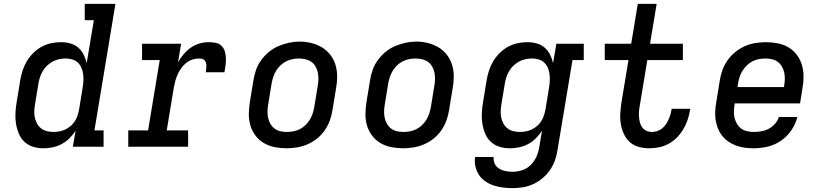

<svg xmlns="http://www.w3.org/2000/svg" viewBox="-20 -755 4240 988"><path d="M204 8Q175 8 149.5 0Q124 -8 105 -26Q86 -44 76 -69Q66 -94 62 -120.5Q58 -147 59.5 -175Q61 -203 66 -231L84 -341Q88 -366 96 -391Q104 -416 117.5 -439Q131 -462 150.5 -481.5Q170 -501 193.5 -514Q217 -527 242.5 -532.5Q268 -538 294 -538Q319 -538 342 -531.5Q365 -525 382.5 -510Q400 -495 410.5 -474Q421 -453 426 -430L463 -651H416V-735H574L466 -84H513V0H355L369 -82Q355 -61 337 -43Q319 -25 297 -13.5Q275 -2 251 3Q227 8 204 8ZM255 -76Q271 -76 286.5 -79Q302 -82 316.5 -89Q331 -96 344 -107Q357 -118 365.5 -132Q374 -146 379 -161Q384 -176 387 -192L405 -302Q408 -320 409 -337.5Q410 -355 408 -372Q406 -389 399.5 -405Q393 -421 381 -432.5Q369 -444 352.5 -449Q336 -454 318 -454Q301 -454 284.5 -450.5Q268 -447 252.5 -439Q237 -431 223.5 -418.5Q210 -406 201 -391Q192 -376 186.5 -360Q181 -344 178 -327L160 -217Q157 -200 156.5 -182.5Q156 -165 159.5 -149Q163 -133 171 -118.5Q179 -104 192 -94Q205 -84 221.5 -80Q238 -76 255 -76Q255 -76 255 -76Q255 -76 255 -76Z M640 0V-84H742L802 -446H711V-530H912L896 -434Q908 -456 924.5 -475.5Q941 -495 961.5 -509.5Q982 -524 1006 -531Q1030 -538 1054 -538Q1072 -538 1090 -534.5Q1108 -531 1120 -519Q1132 -507 1137 -490.5Q1142 -474 1142.5 -455.5Q1143 -437 1140.5 -419Q1138 -401 1135 -383H1039Q1040 -391 1041 -399Q1042 -407 1042 -415.5Q1042 -424 1040 -431.5Q1038 -439 1033 -444.5Q1028 -450 1020 -452Q1012 -454 1004 -454Q986 -454 968.5 -448Q951 -442 936.5 -430Q922 -418 911.5 -402.5Q901 -387 893.5 -370.5Q886 -354 881.5 -336.5Q877 -319 874 -302L838 -84H948V0Z M1454 8Q1423 8 1393 2Q1363 -4 1337.5 -19Q1312 -34 1294.5 -57.5Q1277 -81 1268.5 -109.5Q1260 -138 1260.5 -169Q1261 -200 1266 -231L1284 -341Q1288 -368 1297.5 -395Q1307 -422 1324 -445.5Q1341 -469 1364 -488Q1387 -507 1413.5 -518Q1440 -529 1467 -535Q1494 -541 1522 -541Q1553 -541 1582.5 -533.5Q1612 -526 1637 -511Q1662 -496 1680 -472.5Q1698 -449 1706.5 -420.5Q1715 -392 1715 -361Q1715 -330 1709 -299L1691 -189Q1687 -162 1677.5 -135.5Q1668 -109 1651.5 -85Q1635 -61 1612 -42.5Q1589 -24 1562.5 -12.5Q1536 -1 1508.5 3.5Q1481 8 1454 8ZM1455 -76Q1472 -76 1489 -79Q1506 -82 1522 -90Q1538 -98 1551 -110.5Q1564 -123 1573.5 -138Q1583 -153 1588.5 -169.5Q1594 -186 1597 -203L1615 -313Q1618 -330 1618.5 -347.5Q1619 -365 1615.5 -381.5Q1612 -398 1604 -412.5Q1596 -427 1582.5 -436.5Q1569 -446 1552 -450Q1535 -454 1518 -454Q1501 -454 1484.5 -450.5Q1468 -447 1452 -439Q1436 -431 1423 -418.5Q1410 -406 1401 -391Q1392 -376 1386.5 -360Q1381 -344 1378 -327L1360 -217Q1357 -200 1356.5 -182.5Q1356 -165 1359.5 -149Q1363 -133 1371 -118.5Q1379 -104 1392 -94Q1405 -84 1421.5 -80Q1438 -76 1455 -76Q1455 -76 1455 -76Q1455 -76 1455 -76Z M2054 8Q2023 8 1993 2Q1963 -4 1937.5 -19Q1912 -34 1894.5 -57.5Q1877 -81 1868.5 -109.5Q1860 -138 1860.5 -169Q1861 -200 1866 -231L1884 -341Q1888 -368 1897.5 -395Q1907 -422 1924 -445.5Q1941 -469 1964 -488Q1987 -507 2013.5 -518Q2040 -529 2067 -535Q2094 -541 2122 -541Q2153 -541 2182.5 -533.5Q2212 -526 2237 -511Q2262 -496 2280 -472.5Q2298 -449 2306.5 -420.5Q2315 -392 2315 -361Q2315 -330 2309 -299L2291 -189Q2287 -162 2277.5 -135.5Q2268 -109 2251.5 -85Q2235 -61 2212 -42.5Q2189 -24 2162.5 -12.5Q2136 -1 2108.5 3.5Q2081 8 2054 8ZM2055 -76Q2072 -76 2089 -79Q2106 -82 2122 -90Q2138 -98 2151 -110.5Q2164 -123 2173.5 -138Q2183 -153 2188.5 -169.5Q2194 -186 2197 -203L2215 -313Q2218 -330 2218.5 -347.5Q2219 -365 2215.5 -381.5Q2212 -398 2204 -412.5Q2196 -427 2182.5 -436.5Q2169 -446 2152 -450Q2135 -454 2118 -454Q2101 -454 2084.5 -450.5Q2068 -447 2052 -439Q2036 -431 2023 -418.5Q2010 -406 2001 -391Q1992 -376 1986.5 -360Q1981 -344 1978 -327L1960 -217Q1957 -200 1956.5 -182.5Q1956 -165 1959.5 -149Q1963 -133 1971 -118.5Q1979 -104 1992 -94Q2005 -84 2021.5 -80Q2038 -76 2055 -76Q2055 -76 2055 -76Q2055 -76 2055 -76Z M2618 213Q2593 213 2568 210Q2543 207 2520.5 199.5Q2498 192 2478 178.5Q2458 165 2445 145.5Q2432 126 2426.5 101.5Q2421 77 2425 53H2520Q2519 65 2522 77Q2525 89 2532 98Q2539 107 2549 113Q2559 119 2570 122.5Q2581 126 2593.5 127.5Q2606 129 2618 129Q2643 129 2668 120.5Q2693 112 2711.5 93.5Q2730 75 2740.5 51Q2751 27 2755 2L2769 -82Q2755 -61 2737 -43Q2719 -25 2697 -13.5Q2675 -2 2651 3Q2627 8 2604 8Q2575 8 2549.5 0Q2524 -8 2505 -26Q2486 -44 2476 -69Q2466 -94 2462 -120.5Q2458 -147 2459.5 -175Q2461 -203 2466 -231L2484 -341Q2488 -366 2496 -391Q2504 -416 2517.5 -439Q2531 -462 2550.5 -481.5Q2570 -501 2593.5 -514Q2617 -527 2642.5 -532.5Q2668 -538 2694 -538Q2719 -538 2742 -531.5Q2765 -525 2782.5 -510Q2800 -495 2810.5 -474Q2821 -453 2826 -430L2843 -530H2984V-446H2926L2849 16Q2845 43 2836 69Q2827 95 2811 118.5Q2795 142 2773 161Q2751 180 2725 192Q2699 204 2672 208.5Q2645 213 2618 213ZM2655 -76Q2671 -76 2686.5 -79Q2702 -82 2716.5 -89Q2731 -96 2744 -107Q2757 -118 2765.5 -132Q2774 -146 2779 -161.5Q2784 -177 2787 -192L2805 -302Q2808 -320 2809 -337.5Q2810 -355 2808 -372Q2806 -389 2799.5 -405Q2793 -421 2781 -432.5Q2769 -444 2752.5 -449Q2736 -454 2718 -454Q2701 -454 2684.5 -450.5Q2668 -447 2652.5 -439Q2637 -431 2623.5 -418.5Q2610 -406 2601 -391Q2592 -376 2586.5 -360Q2581 -344 2578 -327L2560 -217Q2557 -200 2556.5 -182.5Q2556 -165 2559.5 -149Q2563 -133 2571 -118.5Q2579 -104 2592 -94Q2605 -84 2621.5 -80Q2638 -76 2655 -76Z M3320 8Q3292 8 3265.5 0.5Q3239 -7 3220 -24.5Q3201 -42 3190 -66.5Q3179 -91 3174.5 -118Q3170 -145 3172 -173Q3174 -201 3178 -229L3214 -446H3092V-530H3228L3262 -735H3359L3325 -530H3494V-446H3311L3273 -216Q3270 -201 3268.5 -185.5Q3267 -170 3268 -155Q3269 -140 3272.5 -126Q3276 -112 3284 -100.5Q3292 -89 3305.5 -82.5Q3319 -76 3334 -76Q3347 -76 3360.5 -80Q3374 -84 3385 -92.5Q3396 -101 3404.5 -112.5Q3413 -124 3419 -137Q3425 -150 3429 -163Q3433 -176 3435 -189Q3436 -190 3436 -191.5Q3436 -193 3436 -195H3532Q3532 -192 3531.5 -189.5Q3531 -187 3530 -185Q3526 -160 3517.5 -135.5Q3509 -111 3495 -88Q3481 -65 3462 -46Q3443 -27 3419.5 -14.5Q3396 -2 3370.5 3Q3345 8 3320 8Z M3859 8Q3835 8 3812 5Q3789 2 3767.5 -6Q3746 -14 3728 -26.5Q3710 -39 3696.5 -56Q3683 -73 3674.5 -94Q3666 -115 3662.5 -137.5Q3659 -160 3660.5 -184Q3662 -208 3666 -231L3684 -341Q3688 -368 3697.5 -394.5Q3707 -421 3724 -445Q3741 -469 3764 -487.5Q3787 -506 3813 -517.5Q3839 -529 3867 -533.5Q3895 -538 3921 -538Q3952 -538 3982.5 -532Q4013 -526 4038 -511Q4063 -496 4080.5 -472.5Q4098 -449 4106.5 -420.5Q4115 -392 4115 -361Q4115 -330 4109 -299L4097 -223H3761L3760 -217Q3757 -200 3756.5 -182Q3756 -164 3760 -148Q3764 -132 3772.5 -117.5Q3781 -103 3794 -93.5Q3807 -84 3824 -80Q3841 -76 3859 -76Q3878 -76 3898 -79.5Q3918 -83 3936 -92.5Q3954 -102 3968 -118Q3982 -134 3988 -153H4083Q4074 -117 4052.5 -85Q4031 -53 3999 -31Q3967 -9 3930.5 -0.5Q3894 8 3859 8ZM3775 -307H4014L4015 -313Q4018 -330 4018.5 -347.5Q4019 -365 4015.5 -381.5Q4012 -398 4004 -412Q3996 -426 3983 -436Q3970 -446 3953.5 -450Q3937 -454 3920 -454Q3903 -454 3886 -451Q3869 -448 3853 -440Q3837 -432 3824 -419.5Q3811 -407 3801.5 -392Q3792 -377 3786.5 -360.5Q3781 -344 3778 -327Z"/></svg>

Font: Iosevka Curly Slab MdExObl
Style: Regular
Weight: 500
Width: 7
Italic angle: -9°
Monospace: yes
Designer: Belleve Invis
Foundry: Belleve Invis
Version: Version 11.1.0; ttfautohint (v1.8.3)